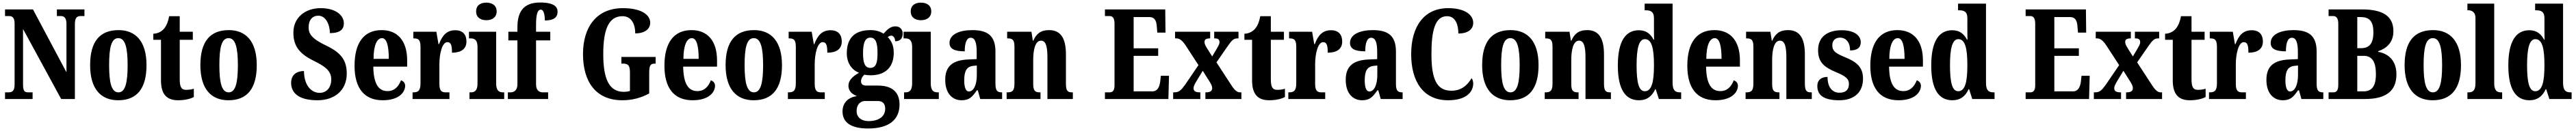

<svg xmlns="http://www.w3.org/2000/svg" viewBox="-20 -789 20465 1044"><path d="M20 0H239V-53H207C176 -53 163 -61 163 -118V-558L466 0H575V-596C575 -647 592 -661 619 -661H651V-714H432V-661H464C488 -661 508 -648 508 -600V-213L242 -714H20V-661H51C75 -661 96 -653 96 -600V-118C96 -61 76 -53 44 -53H20Z M919 10C1067 10 1144 -82 1144 -270C1144 -458 1059 -549 922 -549C773 -549 696 -458 696 -270C696 -82 780 10 919 10ZM921 -53C866 -53 847 -128 847 -270C847 -412 865 -485 920 -485C974 -485 994 -412 994 -270C994 -128 975 -53 921 -53Z M1395 10C1458 10 1501 -5 1520 -16V-82C1502 -76 1481 -73 1458 -73C1419 -73 1408 -99 1408 -159V-472H1512V-536H1408V-660H1324C1316 -614 1302 -584 1287 -565C1271 -544 1242 -522 1198 -520V-472H1259V-148C1259 -31 1311 10 1395 10Z M1795 10C1943 10 2020 -82 2020 -270C2020 -458 1935 -549 1798 -549C1649 -549 1572 -458 1572 -270C1572 -82 1656 10 1795 10ZM1797 -53C1742 -53 1723 -128 1723 -270C1723 -412 1741 -485 1796 -485C1850 -485 1870 -412 1870 -270C1870 -128 1851 -53 1797 -53Z M2502 10C2643 10 2735 -73 2735 -202C2735 -302 2696 -366 2575 -424C2457 -480 2432 -519 2432 -571C2432 -632 2464 -664 2509 -664C2569 -664 2601 -592 2601 -525C2683 -525 2712 -556 2712 -603C2712 -662 2655 -724 2527 -724C2405 -724 2311 -649 2311 -530C2311 -433 2348 -366 2468 -307C2558 -262 2612 -228 2612 -156C2612 -96 2579 -49 2519 -49C2458 -49 2396 -103 2395 -223C2343 -223 2293 -198 2293 -128C2293 -65 2333 10 2502 10Z M3021 10C3149 10 3199 -53 3199 -106C3199 -128 3184 -143 3166 -149C3147 -100 3115 -63 3059 -63C2986 -63 2948 -123 2946 -258H3215V-307C3215 -465 3138 -549 3012 -549C2875 -549 2797 -453 2797 -265C2797 -91 2870 10 3021 10ZM3069 -320H2948C2948 -427 2975 -485 3015 -485C3053 -485 3069 -423 3069 -320Z M3258 0H3551V-53H3523C3492 -53 3471 -61 3471 -120V-277C3471 -361 3493 -453 3534 -453C3565 -453 3571 -424 3571 -369C3641 -369 3686 -397 3686 -458C3686 -510 3660 -548 3597 -548C3532 -548 3495 -510 3468 -437H3464L3447 -536H3264V-483H3268C3303 -483 3321 -474 3321 -415V-125C3321 -62 3299 -53 3262 -53H3258Z M3844 -628C3889 -628 3926 -650 3926 -698C3926 -747 3889 -768 3844 -768C3798 -768 3763 -747 3763 -698C3763 -650 3798 -628 3844 -628ZM3710 0H3986V-53H3977C3944 -53 3922 -67 3922 -125V-536H3706V-483H3720C3752 -483 3774 -469 3774 -415V-125C3774 -68 3753 -53 3720 -53H3710Z M4015 0H4335V-53H4294C4272 -53 4239 -61 4239 -118V-467H4352V-536H4239V-591C4239 -679 4252 -712 4277 -712C4303 -712 4309 -659 4309 -626C4391 -626 4410 -659 4410 -696C4410 -732 4386 -769 4271 -769C4141 -769 4091 -697 4091 -572V-536H4019V-467H4091V-118C4091 -61 4055 -53 4036 -53H4015Z M4925 10C5002 10 5070 -8 5138 -44V-208C5138 -266 5147 -282 5182 -282H5189V-335H4917V-282H4931C4971 -282 4985 -266 4985 -212V-64C4968 -59 4951 -57 4937 -57C4817 -57 4773 -164 4773 -358C4773 -555 4816 -660 4926 -660C4992 -660 5027 -604 5027 -523C5108 -523 5146 -561 5146 -608C5146 -673 5072 -724 4929 -724C4720 -724 4612 -574 4612 -358C4612 -137 4714 10 4925 10Z M5483 10C5611 10 5661 -53 5661 -106C5661 -128 5646 -143 5628 -149C5609 -100 5577 -63 5521 -63C5448 -63 5410 -123 5408 -258H5677V-307C5677 -465 5600 -549 5474 -549C5337 -549 5259 -453 5259 -265C5259 -91 5332 10 5483 10ZM5531 -320H5410C5410 -427 5437 -485 5477 -485C5515 -485 5531 -423 5531 -320Z M5968 10C6116 10 6193 -82 6193 -270C6193 -458 6108 -549 5971 -549C5822 -549 5745 -458 5745 -270C5745 -82 5829 10 5968 10ZM5970 -53C5915 -53 5896 -128 5896 -270C5896 -412 5914 -485 5969 -485C6023 -485 6043 -412 6043 -270C6043 -128 6024 -53 5970 -53Z M6240 0H6533V-53H6505C6474 -53 6453 -61 6453 -120V-277C6453 -361 6475 -453 6516 -453C6547 -453 6553 -424 6553 -369C6623 -369 6668 -397 6668 -458C6668 -510 6642 -548 6579 -548C6514 -548 6477 -510 6450 -437H6446L6429 -536H6246V-483H6250C6285 -483 6303 -474 6303 -415V-125C6303 -62 6281 -53 6244 -53H6240Z M6877 235C7047 235 7127 162 7127 43C7127 -49 7073 -107 6958 -107H6861C6839 -107 6821 -116 6821 -141C6821 -165 6837 -186 6848 -194C6858 -191 6884 -189 6896 -189C7024 -189 7081 -263 7081 -369C7081 -429 7060 -467 7033 -494C7041 -499 7049 -505 7062 -505C7074 -505 7092 -491 7092 -460C7137 -460 7152 -489 7152 -521C7152 -552 7132 -579 7095 -579C7051 -579 7026 -549 7000 -521C6970 -539 6940 -549 6896 -549C6767 -549 6708 -482 6708 -364C6708 -283 6751 -230 6805 -209C6756 -181 6721 -150 6721 -106C6721 -59 6756 -36 6789 -23C6720 -14 6674 29 6674 99C6674 187 6741 235 6877 235ZM6894 -248C6849 -248 6837 -294 6837 -364C6837 -437 6849 -489 6895 -489C6942 -489 6952 -439 6952 -365C6952 -293 6942 -248 6894 -248ZM6880 176C6827 176 6786 148 6786 97C6786 35 6825 16 6852 16H6954C6995 16 7013 39 7013 78C7013 137 6966 176 6880 176Z M7297 -628C7342 -628 7379 -650 7379 -698C7379 -747 7342 -768 7297 -768C7251 -768 7216 -747 7216 -698C7216 -650 7251 -628 7297 -628ZM7163 0H7439V-53H7430C7397 -53 7375 -67 7375 -125V-536H7159V-483H7173C7205 -483 7227 -469 7227 -415V-125C7227 -68 7206 -53 7173 -53H7163Z M7620 10C7680 10 7704 -15 7741 -69H7749L7768 0H7942V-53H7939C7901 -53 7889 -69 7889 -124V-378C7889 -504 7827 -549 7705 -549C7605 -549 7524 -516 7524 -447C7524 -400 7563 -380 7645 -380C7645 -449 7661 -488 7692 -488C7727 -488 7740 -449 7740 -374V-318L7673 -315C7550 -310 7490 -262 7490 -153C7490 -42 7549 10 7620 10ZM7678 -60C7653 -60 7641 -93 7641 -149C7641 -221 7659 -258 7712 -264L7741 -267V-191C7741 -113 7716 -60 7678 -60Z M7978 0H8247V-53H8243C8207 -53 8189 -62 8189 -119V-309C8189 -390 8204 -465 8251 -465C8291 -465 8302 -414 8302 -329V0H8504V-53H8500C8464 -53 8449 -62 8449 -124V-355C8449 -491 8403 -549 8315 -549C8245 -549 8212 -516 8190 -465H8186L8175 -536H7982V-483H7986C8022 -483 8040 -474 8040 -418V-122C8040 -62 8020 -53 7982 -53H7978Z M8759 0H9263L9268 -185H9203L9198 -138C9192 -94 9175 -61 9136 -61H8987V-344H9182V-404H8987V-653H9112C9153 -653 9168 -626 9171 -576L9175 -529H9240L9238 -714H8759V-661H8795C8815 -661 8835 -653 8835 -600V-109C8835 -70 8822 -53 8796 -53H8759Z M9301 0H9517V-53H9514C9477 -53 9463 -64 9463 -86C9463 -103 9473 -119 9483 -137L9536 -225L9580 -155C9606 -116 9611 -101 9611 -86C9611 -64 9595 -53 9561 -53H9557V0H9843V-53H9832C9811 -53 9791 -68 9766 -106L9645 -292L9732 -418C9768 -470 9781 -483 9813 -483H9820V-536H9627V-483H9631C9654 -483 9669 -477 9669 -453C9669 -435 9658 -420 9646 -398L9611 -339L9568 -408C9556 -428 9550 -440 9550 -454C9550 -470 9558 -483 9592 -483H9595V-536H9316V-483H9327C9353 -483 9374 -465 9398 -430L9502 -270L9398 -117C9363 -68 9348 -53 9308 -53H9301Z M10064 10C10127 10 10170 -5 10189 -16V-82C10171 -76 10150 -73 10127 -73C10088 -73 10077 -99 10077 -159V-472H10181V-536H10077V-660H9993C9985 -614 9971 -584 9956 -565C9940 -544 9911 -522 9867 -520V-472H9928V-148C9928 -31 9980 10 10064 10Z M10216 0H10509V-53H10481C10450 -53 10429 -61 10429 -120V-277C10429 -361 10451 -453 10492 -453C10523 -453 10529 -424 10529 -369C10599 -369 10644 -397 10644 -458C10644 -510 10618 -548 10555 -548C10490 -548 10453 -510 10426 -437H10422L10405 -536H10222V-483H10226C10261 -483 10279 -474 10279 -415V-125C10279 -62 10257 -53 10220 -53H10216Z M10802 10C10862 10 10886 -15 10923 -69H10931L10950 0H11124V-53H11121C11083 -53 11071 -69 11071 -124V-378C11071 -504 11009 -549 10887 -549C10787 -549 10706 -516 10706 -447C10706 -400 10745 -380 10827 -380C10827 -449 10843 -488 10874 -488C10909 -488 10922 -449 10922 -374V-318L10855 -315C10732 -310 10672 -262 10672 -153C10672 -42 10731 10 10802 10ZM10860 -60C10835 -60 10823 -93 10823 -149C10823 -221 10841 -258 10894 -264L10923 -267V-191C10923 -113 10898 -60 10860 -60Z M11485 10C11645 10 11685 -69 11685 -123C11685 -138 11680 -157 11672 -166C11644 -119 11599 -66 11511 -66C11395 -66 11353 -158 11353 -358C11353 -549 11383 -660 11477 -660C11546 -660 11567 -588 11567 -522C11646 -522 11685 -558 11685 -607C11685 -671 11618 -724 11486 -724C11293 -724 11192 -576 11192 -358C11192 -137 11290 10 11485 10Z M11979 10C12127 10 12204 -82 12204 -270C12204 -458 12119 -549 11982 -549C11833 -549 11756 -458 11756 -270C11756 -82 11840 10 11979 10ZM11981 -53C11926 -53 11907 -128 11907 -270C11907 -412 11925 -485 11980 -485C12034 -485 12054 -412 12054 -270C12054 -128 12035 -53 11981 -53Z M12253 0H12522V-53H12518C12482 -53 12464 -62 12464 -119V-309C12464 -390 12479 -465 12526 -465C12566 -465 12577 -414 12577 -329V0H12779V-53H12775C12739 -53 12724 -62 12724 -124V-355C12724 -491 12678 -549 12590 -549C12520 -549 12487 -516 12465 -465H12461L12450 -536H12257V-483H12261C12297 -483 12315 -474 12315 -418V-122C12315 -62 12295 -53 12257 -53H12253Z M13002 10C13066 10 13106 -23 13131 -78H13135L13160 0H13337V-53H13329C13289 -53 13269 -69 13269 -130V-760H13047V-707H13055C13091 -707 13121 -699 13121 -644V-583C13121 -545 13121 -503 13122 -473H13118C13095 -516 13062 -548 13001 -548C12895 -548 12834 -460 12834 -267C12834 -75 12895 10 13002 10ZM13048 -62C13001 -62 12983 -130 12983 -268C12983 -403 13001 -477 13049 -477C13104 -477 13121 -403 13121 -269C13121 -135 13103 -62 13048 -62Z M13610 10C13738 10 13788 -53 13788 -106C13788 -128 13773 -143 13755 -149C13736 -100 13704 -63 13648 -63C13575 -63 13537 -123 13535 -258H13804V-307C13804 -465 13727 -549 13601 -549C13464 -549 13386 -453 13386 -265C13386 -91 13459 10 13610 10ZM13658 -320H13537C13537 -427 13564 -485 13604 -485C13642 -485 13658 -423 13658 -320Z M13849 0H14118V-53H14114C14078 -53 14060 -62 14060 -119V-309C14060 -390 14075 -465 14122 -465C14162 -465 14173 -414 14173 -329V0H14375V-53H14371C14335 -53 14320 -62 14320 -124V-355C14320 -491 14274 -549 14186 -549C14116 -549 14083 -516 14061 -465H14057L14046 -536H13853V-483H13857C13893 -483 13911 -474 13911 -418V-122C13911 -62 13891 -53 13853 -53H13849Z M14593 10C14717 10 14782 -58 14782 -162C14782 -259 14725 -298 14637 -334C14560 -366 14538 -384 14538 -429C14538 -467 14563 -489 14599 -489C14645 -489 14679 -454 14679 -387C14737 -387 14764 -410 14764 -453C14764 -501 14720 -548 14612 -548C14500 -548 14425 -496 14425 -389C14425 -293 14473 -253 14572 -212C14640 -183 14670 -163 14670 -120C14670 -80 14650 -50 14595 -50C14539 -50 14500 -92 14500 -176C14456 -176 14419 -156 14419 -103C14419 -36 14462 10 14593 10Z M15064 10C15192 10 15242 -53 15242 -106C15242 -128 15227 -143 15209 -149C15190 -100 15158 -63 15102 -63C15029 -63 14991 -123 14989 -258H15258V-307C15258 -465 15181 -549 15055 -549C14918 -549 14840 -453 14840 -265C14840 -91 14913 10 15064 10ZM15112 -320H14991C14991 -427 15018 -485 15058 -485C15096 -485 15112 -423 15112 -320Z M15492 10C15556 10 15596 -23 15621 -78H15625L15650 0H15827V-53H15819C15779 -53 15759 -69 15759 -130V-760H15537V-707H15545C15581 -707 15611 -699 15611 -644V-583C15611 -545 15611 -503 15612 -473H15608C15585 -516 15552 -548 15491 -548C15385 -548 15324 -460 15324 -267C15324 -75 15385 10 15492 10ZM15538 -62C15491 -62 15473 -130 15473 -268C15473 -403 15491 -477 15539 -477C15594 -477 15611 -403 15611 -269C15611 -135 15593 -62 15538 -62Z M16074 0H16578L16583 -185H16518L16513 -138C16507 -94 16490 -61 16451 -61H16302V-344H16497V-404H16302V-653H16427C16468 -653 16483 -626 16486 -576L16490 -529H16555L16553 -714H16074V-661H16110C16130 -661 16150 -653 16150 -600V-109C16150 -70 16137 -53 16111 -53H16074Z M16616 0H16832V-53H16829C16792 -53 16778 -64 16778 -86C16778 -103 16788 -119 16798 -137L16851 -225L16895 -155C16921 -116 16926 -101 16926 -86C16926 -64 16910 -53 16876 -53H16872V0H17158V-53H17147C17126 -53 17106 -68 17081 -106L16960 -292L17047 -418C17083 -470 17096 -483 17128 -483H17135V-536H16942V-483H16946C16969 -483 16984 -477 16984 -453C16984 -435 16973 -420 16961 -398L16926 -339L16883 -408C16871 -428 16865 -440 16865 -454C16865 -470 16873 -483 16907 -483H16910V-536H16631V-483H16642C16668 -483 16689 -465 16713 -430L16817 -270L16713 -117C16678 -68 16663 -53 16623 -53H16616Z M17379 10C17442 10 17485 -5 17504 -16V-82C17486 -76 17465 -73 17442 -73C17403 -73 17392 -99 17392 -159V-472H17496V-536H17392V-660H17308C17300 -614 17286 -584 17271 -565C17255 -544 17226 -522 17182 -520V-472H17243V-148C17243 -31 17295 10 17379 10Z M17531 0H17824V-53H17796C17765 -53 17744 -61 17744 -120V-277C17744 -361 17766 -453 17807 -453C17838 -453 17844 -424 17844 -369C17914 -369 17959 -397 17959 -458C17959 -510 17933 -548 17870 -548C17805 -548 17768 -510 17741 -437H17737L17720 -536H17537V-483H17541C17576 -483 17594 -474 17594 -415V-125C17594 -62 17572 -53 17535 -53H17531Z M18117 10C18177 10 18201 -15 18238 -69H18246L18265 0H18439V-53H18436C18398 -53 18386 -69 18386 -124V-378C18386 -504 18324 -549 18202 -549C18102 -549 18021 -516 18021 -447C18021 -400 18060 -380 18142 -380C18142 -449 18158 -488 18189 -488C18224 -488 18237 -449 18237 -374V-318L18170 -315C18047 -310 17987 -262 17987 -153C17987 -42 18046 10 18117 10ZM18175 -60C18150 -60 18138 -93 18138 -149C18138 -221 18156 -258 18209 -264L18238 -267V-191C18238 -113 18213 -60 18175 -60Z M18481 0H18770C18939 0 19020 -65 19020 -196C19020 -303 18960 -361 18875 -376V-381C18940 -402 18996 -450 18996 -540C18996 -664 18908 -714 18745 -714H18481V-661H18518C18537 -661 18558 -650 18558 -601V-114C18558 -71 18546 -53 18519 -53H18481ZM18738 -405H18709V-653H18737C18802 -653 18837 -623 18837 -532C18837 -442 18805 -405 18738 -405ZM18758 -61H18709V-344H18760C18826 -344 18857 -297 18857 -199C18857 -97 18822 -61 18758 -61Z M19308 10C19456 10 19533 -82 19533 -270C19533 -458 19448 -549 19311 -549C19162 -549 19085 -458 19085 -270C19085 -82 19169 10 19308 10ZM19310 -53C19255 -53 19236 -128 19236 -270C19236 -412 19254 -485 19309 -485C19363 -485 19383 -412 19383 -270C19383 -128 19364 -53 19310 -53Z M19584 0H19860V-53H19851C19819 -53 19797 -67 19797 -125V-760H19584V-707H19594C19610 -707 19648 -699 19648 -646V-125C19648 -67 19626 -53 19594 -53H19584Z M20077 10C20141 10 20181 -23 20206 -78H20210L20235 0H20412V-53H20404C20364 -53 20344 -69 20344 -130V-760H20122V-707H20130C20166 -707 20196 -699 20196 -644V-583C20196 -545 20196 -503 20197 -473H20193C20170 -516 20137 -548 20076 -548C19970 -548 19909 -460 19909 -267C19909 -75 19970 10 20077 10ZM20123 -62C20076 -62 20058 -130 20058 -268C20058 -403 20076 -477 20124 -477C20179 -477 20196 -403 20196 -269C20196 -135 20178 -62 20123 -62Z"/></svg>

Font: Noto Serif Georgian ExtraCondensed ExtraBold
Style: Regular
Weight: 800
Width: 2
Designer: Monotype Design Team, Akaki Razmadze
Foundry: Google LLC
Version: Version 2.003